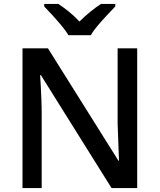

<svg xmlns="http://www.w3.org/2000/svg" viewBox="-20 -961 816 981"><path d="M681 0H550L189 -577H185Q187 -551 188.5 -519Q190 -487 191.5 -452Q193 -417 193 -380V0H95V-714H225L585 -140H588Q587 -161 586 -193Q585 -225 583.5 -261.5Q582 -298 581 -330V-714H681ZM330 -781Q316 -804 294 -830.5Q272 -857 248 -883Q224 -909 206 -928V-941H278Q304 -924 332.5 -901Q361 -878 386 -851Q413 -878 441.5 -901Q470 -924 496 -941H569V-928Q551 -909 526.5 -883Q502 -857 479.5 -830.5Q457 -804 444 -781Z"/></svg>

Font: Noto Sans Armenian Medium
Style: Regular
Weight: 500
Designer: Monotype Design Team
Foundry: Monotype Imaging Inc.
Version: Version 2.007